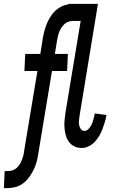

<svg xmlns="http://www.w3.org/2000/svg" viewBox="-68 -755 588 990"><path d="M-29 215H-48L-44 127H-25Q-14 127 -2.5 123Q9 119 18 111Q27 103 33.5 92.5Q40 82 44.5 70.5Q49 59 52 48Q55 37 56 26L125 -389H58L62 -477H140L153 -560Q157 -581 162.5 -601Q168 -621 177 -641Q186 -661 199 -679Q212 -697 231 -710.5Q250 -724 270 -729.5Q290 -735 311 -735H385L382 -647H308Q296 -647 284.5 -643Q273 -639 264.5 -631Q256 -623 249 -612.5Q242 -602 237.5 -590.5Q233 -579 230.5 -568Q228 -557 226 -546L215 -477H282L278 -389H200L129 40Q126 61 120.5 81Q115 101 105 121Q95 141 82 159Q69 177 51 190.5Q33 204 12 209.5Q-9 215 -29 215ZM353 8Q332 8 315 -0.5Q298 -9 287 -24Q276 -39 271 -58Q266 -77 264.5 -96.5Q263 -116 265 -136.5Q267 -157 270 -177L348 -647H282L285 -735H437L343 -163Q341 -150 339.5 -137.5Q338 -125 339.5 -113Q341 -101 348 -90.5Q355 -80 368 -80Q377 -80 384.5 -86.5Q392 -93 397.5 -101Q403 -109 406.5 -117.5Q410 -126 412.5 -134.5Q415 -143 417 -152Q419 -161 421 -170L481 -162Q478 -144 472.5 -125.5Q467 -107 460.5 -89.5Q454 -72 444 -55Q434 -38 420.5 -23.5Q407 -9 389 -0.5Q371 8 353 8Z"/></svg>

Font: Iosevka Term Curly Semibold
Style: Italic
Weight: 600
Italic angle: -9°
Designer: Belleve Invis
Foundry: Belleve Invis
Version: Version 32.3.0